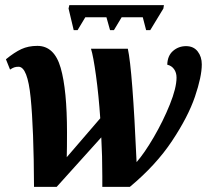

<svg xmlns="http://www.w3.org/2000/svg" viewBox="-20 -725 803 745"><path d="M52 -466Q42 -466 35 -463.5Q28 -461 19 -455L3 -495Q36 -522 63 -534.5Q90 -547 125 -547Q191 -547 215.5 -461.5Q240 -376 240 -211Q240 -148 239 -115L369 -266Q363 -355 352.5 -431.5Q342 -508 333 -536H476Q494 -455 510 -96Q540 -130 576.5 -192.5Q613 -255 639 -319.5Q665 -384 665 -424Q665 -443 655.5 -456.5Q646 -470 629 -474Q630 -509 651.5 -527.5Q673 -546 702 -546Q731 -546 747 -525.5Q763 -505 763 -475Q763 -428 736.5 -350Q710 -272 647.5 -178Q585 -84 484 0H377V-41Q377 -121 373 -192L200 0H112Q111 -225 99 -345.5Q87 -466 52 -466ZM246 -692 249 -705H616L614 -692L563 -608H547L534 -658H452L422 -608H407L393 -658H311L281 -608H266Z"/></svg>

Font: Noto Serif NarrowExtraBold
Style: Italic
Weight: 800
Width: 4
Italic angle: -12°
Designer: Monotype Design Team
Foundry: Monotype Imaging Inc.
Version: Version 1.001